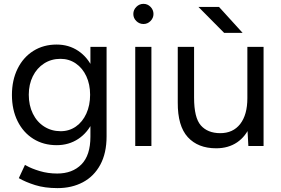

<svg xmlns="http://www.w3.org/2000/svg" viewBox="-20 -759 1462 998"><path d="M77.8 167 109.8 98 117 102Q144.4 117.6 186.9 130.3Q229.4 143 277.4 143Q356.4 143 403.2 95.6Q450 48.2 450 -48.8V-515.4H534V-50.2Q534 37 501.3 97.3Q468.6 157.6 411 188.2Q353.4 218.8 279 218.8Q212.6 218.8 162.5 203Q112.4 187.2 77.8 167ZM42 -265.4Q42 -342.2 71.4 -401.8Q100.8 -461.4 153.4 -494.4Q206 -527.4 274.4 -527.4Q338 -527.4 387.1 -494.3Q436.2 -461.2 463.4 -401.5Q490.6 -341.8 490.6 -264.6Q490.6 -188 463.4 -128.9Q436.2 -69.8 387.1 -37.1Q338 -4.4 274.4 -4.4Q206 -4.4 153.4 -37.2Q100.8 -70 71.4 -129.3Q42 -188.6 42 -265.4ZM448.4 -266.6Q448.4 -320.4 428.7 -362.8Q409 -405.2 373.9 -429.2Q338.8 -453.2 294.4 -453.2Q246.8 -453.2 209.3 -429.2Q171.8 -405.2 150.7 -362.8Q129.6 -320.4 129.6 -266.6Q129.6 -211.6 150.7 -168.4Q171.8 -125.2 209.8 -101.1Q247.8 -77 295.4 -77Q339.6 -77 374.3 -101.1Q409 -125.2 428.7 -168.4Q448.4 -211.6 448.4 -266.6Z M683 -515.4H767V0H683ZM673 -686.2Q673 -707.6 688.7 -723.3Q704.4 -739 725.8 -739Q747.2 -739 762.5 -723.3Q777.8 -707.6 777.8 -686.2Q777.8 -665.6 762.5 -649.9Q747.2 -634.2 725.8 -634.2Q704.4 -634.2 688.7 -649.5Q673 -664.8 673 -686.2Z M1265.8 -94.4V-515.4H1350V0H1271ZM1124 -66.8Q1191.2 -66.6 1228.5 -114.5Q1265.8 -162.4 1265.8 -248.8H1306Q1306 -166.8 1282.1 -108.5Q1258.2 -50.2 1212.6 -19.2Q1167 11.8 1103.6 11.8Q1009.2 11.8 956.2 -46.1Q903.2 -104 904 -226.4V-251.4H988.8Q988.8 -146.8 1024.1 -107Q1059.4 -67.2 1124 -66.8ZM904 -515.4H988.8V-251.4H904ZM1011.4 -723H1118.4L1241 -588.2H1145Z"/></svg>

Font: 寒蝉端黑体 Light
Style: Regular
Weight: 300
Designer: ChillDuanSans {Warren2060}; 
Source Han Sans {Ryoko NISHIZUKA 西塚涼子 (kana, bopomofo & ideographs); Paul D. Hunt (Latin, G
Foundry: ChillType&Adobe
Version: Version 1.300;Glyphs 3.3 (3306)